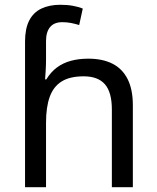

<svg xmlns="http://www.w3.org/2000/svg" viewBox="-20 -785 657 805"><path d="M85 -611Q85 -665 102.5 -699Q120 -733 153.5 -749Q187 -765 233 -765Q262 -765 286.5 -760.5Q311 -756 327 -749L312 -680Q296 -685 278.5 -688.5Q261 -692 241 -692Q207 -692 190 -671.5Q173 -651 173 -613V-535Q173 -513 171.5 -488Q170 -463 169 -452H174Q193 -483 218.5 -502Q244 -521 277 -530Q310 -539 350 -539Q410 -539 451.5 -518Q493 -497 515 -453.5Q537 -410 537 -343V0H449V-326Q449 -398 420 -431.5Q391 -465 331 -465Q273 -465 238.5 -443.5Q204 -422 188.5 -379Q173 -336 173 -271V0H85Z"/></svg>

Font: binaryh115
Style: Book
Weight: 400
Designer: Jelle Bosma - Monotype Design Team
Foundry: Monotype Imaging Inc.
Version: Version 2.003